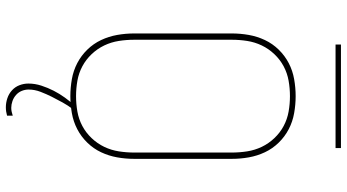

<svg xmlns="http://www.w3.org/2000/svg" viewBox="-278 -656 1157 640"><g transform="rotate(90 300.0 -335.5)"><path d="M300 8Q272 8 243.5 3Q215 -2 190 -15Q165 -28 145 -48.5Q125 -69 113 -94.5Q101 -120 96 -148Q91 -176 91 -205V-530Q91 -559 96 -587Q101 -615 113 -640.5Q125 -666 145 -686.5Q165 -707 190 -720Q215 -733 243.5 -738Q272 -743 300 -743Q328 -743 356.5 -738Q385 -733 410 -720Q435 -707 455 -686.5Q475 -666 487 -640.5Q499 -615 504 -587Q509 -559 509 -530V-205Q509 -176 504 -148Q499 -120 487 -94.5Q475 -69 455 -48.5Q435 -28 410 -15Q385 -2 356.5 3Q328 8 300 8ZM300 -11Q326 -11 351.5 -15.5Q377 -20 399.5 -32Q422 -44 440 -63Q458 -82 469 -105Q480 -128 484 -153.5Q488 -179 488 -205V-530Q488 -556 484 -581.5Q480 -607 469 -630Q458 -653 440 -672Q422 -691 399.5 -703Q377 -715 351.5 -719.5Q326 -724 300 -724Q274 -724 248.5 -719.5Q223 -715 200.5 -703Q178 -691 160 -672Q142 -653 131 -630Q120 -607 116 -581.5Q112 -556 112 -530V-205Q112 -179 116 -153.5Q120 -128 131 -105Q142 -82 160 -63Q178 -44 200.5 -32Q223 -20 248.5 -15.5Q274 -11 300 -11ZM337 223Q322 223 307 218Q292 213 280.5 202.5Q269 192 263.5 177.5Q258 163 258 148Q258 126 265 104.5Q272 83 282 63.5Q292 44 305 26Q318 8 333 -8H343V0Q331 16 321 34Q311 52 302 70Q293 88 285.5 107.5Q278 127 278 147Q278 159 282.5 170Q287 181 296 189Q305 197 316.5 201Q328 205 339 205Q346 205 352.5 203.5Q359 202 365 200V219Q358 221 351 222Q344 223 337 223ZM128 -876V-894H473V-876Z"/></g></svg>

Font: Iosevka Thin Extended
Style: Regular
Weight: 100
Width: 7
Monospace: yes
Designer: Belleve Invis
Foundry: Belleve Invis
Version: Version 32.5.0; ttfautohint (v1.8.4)